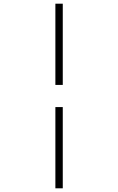

<svg xmlns="http://www.w3.org/2000/svg" viewBox="-20 -770 640 1040"><path d="M280 250V-190H320V250ZM280 -310V-750H320V-310Z"/></svg>

Font: Source Code Pro Light
Style: Italic
Weight: 300
Italic angle: -11°
Monospace: yes
Designer: Paul D. Hunt, Teo Tuominen
Foundry: Adobe Systems Incorporated
Version: Version 1.050;PS 1.000;hotconv 16.6.51;makeotf.lib2.5.65220